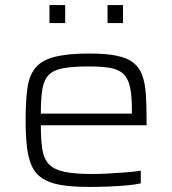

<svg xmlns="http://www.w3.org/2000/svg" viewBox="-20 -729 680 757"><path d="M333 8Q266 8 221 0.5Q176 -7 148 -25Q120 -43 106 -73Q92 -103 86.5 -148Q81 -193 81 -254Q81 -327 87.5 -377.5Q94 -428 117.5 -459Q141 -490 192.5 -504Q244 -518 333 -518Q397 -518 439 -509.5Q481 -501 505 -482.5Q529 -464 540.5 -433Q552 -402 555 -358Q558 -314 558 -255V-235H141Q141 -177 147 -139.5Q153 -102 173.5 -81Q194 -60 234.5 -51.5Q275 -43 345 -43Q375 -43 409.5 -45Q444 -47 477 -49.5Q510 -52 535 -56V-6Q513 -1 479 2Q445 5 407.5 6.5Q370 8 333 8ZM500 -261V-298Q500 -355 492 -388.5Q484 -422 465 -439Q446 -456 413 -461.5Q380 -467 331 -467Q267 -467 229 -460Q191 -453 172 -433.5Q153 -414 147 -377.5Q141 -341 141 -281H520ZM175 -638V-709H237V-638ZM404 -638V-709H465V-638Z"/></svg>

Font: Saira Expanded Light
Style: Regular
Weight: 300
Width: 7
Designer: Hector Gatti with collaboration of the Omnibus-Type team
Foundry: Omnibus-Type
Version: Version 1.101